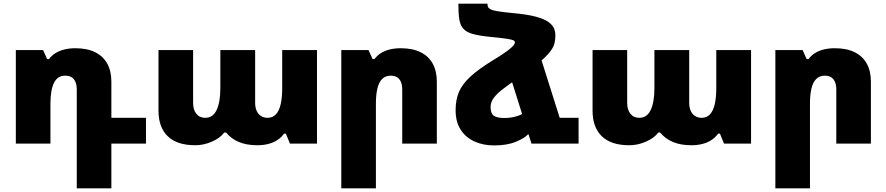

<svg xmlns="http://www.w3.org/2000/svg" viewBox="-20 -780 4815 1043"><path d="M397 243V-295Q397 -330 381.5 -349.5Q366 -369 335 -369Q292 -369 273 -329.5Q254 -290 254 -216V0H66V-508H214L236 -459H246Q261 -479 282.5 -492Q304 -505 331 -511.5Q358 -518 389 -518Q453 -518 496.5 -496.5Q540 -475 562.5 -434.5Q585 -394 585 -336V-140H773V0H585V243Z M1041 9Q941 9 891 -40Q841 -89 841 -178V-508H1029V-221Q1029 -184 1046.5 -162Q1064 -140 1095 -140Q1137 -140 1157 -183Q1177 -226 1177 -302V-508H1366V-221Q1366 -197 1374 -178.5Q1382 -160 1397.5 -150Q1413 -140 1434 -140Q1462 -140 1479.5 -159.5Q1497 -179 1505 -215Q1513 -251 1513 -302V-508H1702V0H1555L1533 -54H1523Q1508 -33 1486.5 -19Q1465 -5 1437.5 2Q1410 9 1378 9Q1320 9 1278 -8.5Q1236 -26 1208 -60H1198Q1176 -30 1131 -10.5Q1086 9 1041 9Z M1834 243V-508H1982L2004 -459H2014Q2029 -479 2050 -492Q2071 -505 2098 -511.5Q2125 -518 2157 -518Q2221 -518 2264.5 -496.5Q2308 -475 2330.5 -434.5Q2353 -394 2353 -336V0H2165V-295Q2165 -330 2149.5 -349.5Q2134 -369 2103 -369Q2074 -369 2056 -351Q2038 -333 2030 -299Q2022 -265 2022 -216V243Z M2628 -760Q2628 -750 2631 -742.5Q2634 -735 2646 -729Q2658 -723 2686 -718.5Q2714 -714 2765 -709Q2844 -702 2890.5 -689.5Q2937 -677 2960 -660Q2983 -643 2990 -624.5Q2997 -606 2997 -587Q2997 -564 2991.5 -542.5Q2986 -521 2964.5 -494.5Q2943 -468 2897.5 -431Q2852 -394 2772 -340Q2736 -315 2707 -292.5Q2678 -270 2661.5 -247Q2645 -224 2645 -199Q2645 -164 2662.5 -151.5Q2680 -139 2719 -139Q2763 -139 2798.5 -152.5Q2834 -166 2852 -185V-50H2848Q2832 -31 2784 -10.5Q2736 10 2664 10Q2605 10 2557.5 -11.5Q2510 -33 2482.5 -75.5Q2455 -118 2455 -182Q2455 -236 2472.5 -279Q2490 -322 2535 -363.5Q2580 -405 2660 -454Q2708 -483 2733 -501.5Q2758 -520 2767.5 -531Q2777 -542 2777 -550Q2777 -557 2769 -561Q2761 -565 2732.5 -569.5Q2704 -574 2640 -580Q2582 -586 2548 -595.5Q2514 -605 2497 -624Q2480 -643 2475 -675.5Q2470 -708 2470 -760ZM2720 -466 2901 -518 3048 -53 2867 0ZM2868 0 3005 -140H3123V0Z M3399 9Q3299 9 3249 -40Q3199 -89 3199 -178V-508H3387V-221Q3387 -184 3404.5 -162Q3422 -140 3453 -140Q3495 -140 3515 -183Q3535 -226 3535 -302V-508H3724V-221Q3724 -197 3732 -178.5Q3740 -160 3755.5 -150Q3771 -140 3792 -140Q3820 -140 3837.5 -159.5Q3855 -179 3863 -215Q3871 -251 3871 -302V-508H4060V0H3913L3891 -54H3881Q3866 -33 3844.5 -19Q3823 -5 3795.5 2Q3768 9 3736 9Q3678 9 3636 -8.5Q3594 -26 3566 -60H3556Q3534 -30 3489 -10.5Q3444 9 3399 9Z M4192 243V-508H4340L4362 -459H4372Q4387 -479 4408 -492Q4429 -505 4456 -511.5Q4483 -518 4515 -518Q4579 -518 4622.5 -496.5Q4666 -475 4688.5 -434.5Q4711 -394 4711 -336V0H4523V-295Q4523 -330 4507.5 -349.5Q4492 -369 4461 -369Q4432 -369 4414 -351Q4396 -333 4388 -299Q4380 -265 4380 -216V243Z"/></svg>

Font: Noto Sans Armenian Black
Style: Regular
Weight: 900
Version: Version 2.007